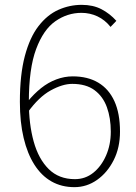

<svg xmlns="http://www.w3.org/2000/svg" viewBox="-20 -759 561 792"><path d="M287 13Q234 13 192.5 -10.5Q151 -34 122 -79.5Q93 -125 77.5 -190Q62 -255 62 -339Q62 -451 82.5 -528Q103 -605 139 -651.5Q175 -698 221 -718.5Q267 -739 317 -739Q364 -739 398.5 -721Q433 -703 460 -673L436 -648Q413 -677 382 -691.5Q351 -706 316 -706Q258 -706 208.5 -671.5Q159 -637 129 -556.5Q99 -476 99 -339Q99 -247 119 -175Q139 -103 181 -61.5Q223 -20 289 -20Q332 -20 365 -46.5Q398 -73 417.5 -117.5Q437 -162 437 -216Q437 -272 421 -316.5Q405 -361 370 -387Q335 -413 278 -413Q238 -413 189 -386Q140 -359 94 -295V-340Q120 -372 149.5 -395.5Q179 -419 212.5 -431.5Q246 -444 280 -444Q342 -444 385.5 -418Q429 -392 452 -341.5Q475 -291 475 -216Q475 -150 449 -98.5Q423 -47 380.5 -17Q338 13 287 13Z"/></svg>

Font: Noto Sans KR Thin
Style: Regular
Weight: 100
Designer: Ryoko NISHIZUKA 西塚涼子 (kana, bopomofo & ideographs); Paul D. Hunt (Latin, Greek & Cyrillic); Sandoll Communications 산돌커뮤니
Foundry: Adobe
Version: Version 2.004-H2;hotconv 1.0.118;makeotfexe 2.5.65603